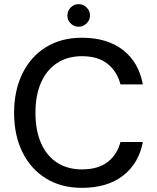

<svg xmlns="http://www.w3.org/2000/svg" viewBox="-20 -894 758 926"><path d="M375 12Q275 12 201.5 -33.5Q128 -79 88 -160.5Q48 -242 48 -350Q48 -457 88 -539Q128 -621 201.5 -666.5Q275 -712 375 -712Q497 -712 573 -653Q649 -594 669 -487H561Q545 -549 499 -586Q453 -623 375 -623Q306 -623 255.5 -590Q205 -557 178 -496Q151 -435 151 -350Q151 -265 178 -203.5Q205 -142 255.5 -109.5Q306 -77 375 -77Q453 -77 499 -112.5Q545 -148 561 -209H669Q649 -105 573 -46.5Q497 12 375 12ZM359 -765Q337 -765 321 -781Q305 -797 305 -819Q305 -842 321 -858Q337 -874 359 -874Q381 -874 397.5 -858Q414 -842 414 -819Q414 -797 397.5 -781Q381 -765 359 -765Z"/></svg>

Font: DM Sans 10pt Medium
Style: Regular
Weight: 500
Version: Version 4.004;gftools[0.9.30]